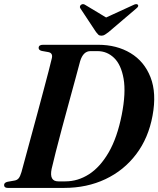

<svg xmlns="http://www.w3.org/2000/svg" viewBox="-20 -919 774 939"><path d="M0 -14Q0 -26 17 -30L51 -36Q63.5 -38 71 -46.8Q78.5 -55.5 85 -77.5Q92.5 -105 104.8 -150.5Q117 -196 132.2 -251.5Q147.5 -307 163 -365Q178.5 -423 192.8 -476.5Q207 -530 217.8 -571.2Q228.5 -612.5 233.5 -634Q239.5 -659 217.5 -664L184 -670Q169 -674 169 -684.5Q169 -700 190.5 -700H459.5Q551 -700 618.5 -659.2Q686 -618.5 716.2 -541Q746.5 -463.5 726 -353Q706 -244 646 -164.8Q586 -85.5 495.5 -42.8Q405 0 293.5 0H18Q0 0 0 -14ZM300 -32Q361 -32 415.5 -67Q470 -102 511.8 -174.2Q553.5 -246.5 575.5 -358Q596.5 -465 584.5 -533.8Q572.5 -602.5 538 -635.8Q503.5 -669 457 -669H422.5Q387 -669 372 -620Q364.5 -591.5 350.2 -538.8Q336 -486 318.2 -421.5Q300.5 -357 283.2 -292.5Q266 -228 252.5 -175Q239 -122 232.5 -93Q220 -32 265 -32ZM511.5 -762.5Q501 -754.5 493.2 -749.5Q485.5 -744.5 476 -744.5Q466 -744.5 460.8 -749.5Q455.5 -754.5 449.5 -762.5L373.5 -877.5Q369.5 -883 371.2 -888.2Q373 -893.5 377 -896Q386.5 -902.5 398.5 -894L499 -833.5L631 -894Q647.5 -902.5 654 -896Q660.5 -888.5 646.5 -877.5Z"/></svg>

Font: Fraunces 72pt S000 SemiBold
Style: Italic
Weight: 600
Italic angle: -16°
Version: Version 1.000; ttfautohint (v1.8.3)